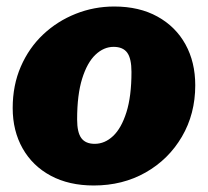

<svg xmlns="http://www.w3.org/2000/svg" viewBox="-20 -560 640 590"><path d="M268 10Q192 10 136 -20Q80 -50 49.5 -104Q19 -158 19 -228Q19 -298 44 -355.5Q69 -413 112.5 -454Q156 -495 212.5 -517.5Q269 -540 331 -540Q408 -540 464 -509Q520 -478 550 -423.5Q580 -369 580 -298Q580 -210 539 -140Q498 -70 427.5 -30Q357 10 268 10ZM271 -118Q302 -118 327.5 -142Q353 -166 368.5 -215Q384 -264 384 -339Q384 -380 371 -398Q358 -416 329 -416Q299 -416 273.5 -392Q248 -368 232.5 -318.5Q217 -269 217 -193Q217 -153 230 -135.5Q243 -118 271 -118Z"/></svg>

Font: Libre Franklin Black
Style: Italic
Weight: 900
Italic angle: -8°
Designer: Pablo Impallari, Rodrigo Fuenzalida, Nhung Nguyen
Foundry: Impallari Type
Version: Version 3.000